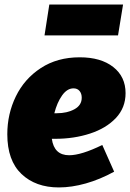

<svg xmlns="http://www.w3.org/2000/svg" viewBox="-20 -806 570 841"><path d="M222 -198H207Q217 -126 283 -126Q336 -126 428 -171L480 -54Q418 -20 356 -2.5Q294 15 238 15Q136 15 74 -44Q12 -103 12 -218Q12 -307 49.5 -384Q87 -461 159 -508Q231 -555 329 -555Q422 -555 476 -512.5Q530 -470 530 -398Q530 -334 487.5 -289Q445 -244 374.5 -221Q304 -198 222 -198ZM218 -310H229Q274 -310 306 -327.5Q338 -345 338 -378Q338 -396 328.5 -407.5Q319 -419 302 -419Q274 -419 252 -388Q230 -357 218 -310ZM196 -786H519L497 -651H175Z"/></svg>

Font: Bitter Pro Black
Style: Italic
Weight: 900
Italic angle: -9°
Designer: Sol Matas, and Bitter project Authors
Foundry: Sol Matas
Version: Version 1.010